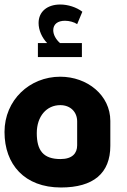

<svg xmlns="http://www.w3.org/2000/svg" viewBox="-20 -831 565 851"><path d="M343 -640H246C228 -656 216 -677 216 -697C216 -724 236 -739 268 -739C287 -739 309 -733 322 -724L345 -779C319 -799 281 -811 247 -811C189 -811 151 -779 151 -729C151 -697 166 -664 189 -640H148V-578H343ZM247 -491C111 -491 0 -387 0 -246C0 -102 89 0 250 0C394 0 469 -63 469 -185V-295C469 -409 367 -491 247 -491ZM322 -187C322 -152 301 -126 248 -126C172 -126 143 -164 143 -241C143 -316 187 -365 247 -365C293 -365 322 -334 322 -293Z"/></svg>

Font: Juman SemiBold
Style: Regular
Weight: 600
Designer: Bandar Raffah (Arabic) Julieta Ulanovsky (Latin)
Foundry: Caramella
Version: Version 5.022;PS 005.022;hotconv 1.0.88;makeotf.lib2.5.64775